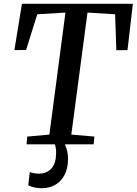

<svg xmlns="http://www.w3.org/2000/svg" viewBox="-20 -763 722 1015"><path d="M120.5 0 124 -41 241 -51.5 326 -696.5 177 -687.5 118 -499 56 -498 96 -743H682.5L654 -498L595 -497.5L588.5 -687.5L442.5 -696.5L357 -51.5L479 -41L475 0ZM291.5 -14.5 316 -12.5Q325.5 1.5 332.5 25.2Q339.5 49 339.5 78Q339.5 125 322.2 159.8Q305 194.5 273.8 213.2Q242.5 232 199.5 232Q180 232 160 227.5Q140 223 129.5 216L137.5 146Q144 149.5 157.5 152.2Q171 155 185.5 155Q228.5 154.5 252.2 127.2Q276 100 276.5 50Q277.5 28 273.8 13.2Q270 -1.5 266 -12.5Z"/></svg>

Font: Merriweather 36pt Medium
Style: Italic
Weight: 500
Italic angle: -7.8°
Version: Version 2.101